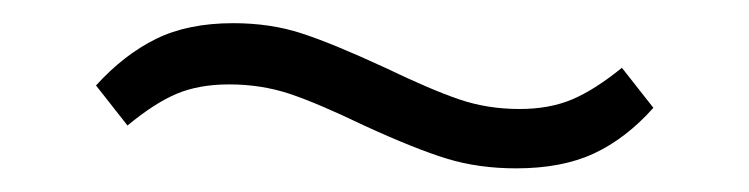

<svg xmlns="http://www.w3.org/2000/svg" viewBox="-20 -387 640 164"><path d="M420.9 -243.2Q388.7 -243.2 361.6 -251.5Q334.5 -259.8 291 -279.8Q251.5 -298.8 227.3 -306.9Q203.1 -314.9 175.8 -314.9Q149.9 -314.9 130.9 -306.9Q111.8 -298.8 88.9 -279.8L62 -314Q85.9 -340.3 113.3 -353.8Q140.6 -367.2 179.2 -367.2Q210.9 -367.2 237.3 -358.6Q263.7 -350.1 309.1 -329.1Q348.6 -310.1 372.6 -302Q396.5 -293.9 423.8 -293.9Q449.2 -293.9 468.5 -302Q487.8 -310.1 511.2 -329.1L538.1 -294.9Q514.6 -268.6 487.3 -255.9Q460 -243.2 420.9 -243.2Z"/></svg>

Font: Anuphan Light
Style: Regular
Weight: 300
Designer: Mike Abbink, Paul van der Laan, Pieter van Rosmalen, Mint Tantisuwanna
Foundry: Bold Monday; Cadson Demak
Version: Version 3.002;hotconv 1.0.109;makeotfexe 2.5.65596